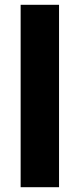

<svg xmlns="http://www.w3.org/2000/svg" viewBox="-20 -831 332 800"><path d="M226 -51V-811H66V-51Z"/></svg>

Font: Noto Sans Tamil UI SemiCondensed ExtraBold
Style: Regular
Weight: 800
Width: 4
Designer: Jelle Bosma - Monotype Design Team
Foundry: Monotype Imaging Inc.
Version: Version 2.004